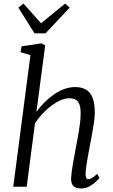

<svg xmlns="http://www.w3.org/2000/svg" viewBox="-20 -1064 646 1094"><path d="M440 10Q422 10 409.5 4Q397 -2 390.8 -14.8Q384.5 -27.5 385 -48.5Q386 -65.5 388.8 -87Q391.5 -108.5 395.8 -132Q400 -155.5 404.2 -178.8Q408.5 -202 412 -222.5Q416 -244 420.8 -268.5Q425.5 -293 429.8 -319Q434 -345 436.8 -370.2Q439.5 -395.5 439.5 -418Q439.5 -451.5 432.2 -470Q425 -488.5 410.8 -496.2Q396.5 -504 374.5 -504Q351.5 -504 325.5 -492.8Q299.5 -481.5 273 -461.8Q246.5 -442 222.5 -416.2Q198.5 -390.5 179.5 -362L132 0H55.5L153.5 -750L97 -766.5L103 -800L217 -817L237.5 -805L187.5 -426.5Q207.5 -454.5 232.8 -480Q258 -505.5 286.5 -525.2Q315 -545 345.8 -556.5Q376.5 -568 408 -568Q443 -568 468 -554.5Q493 -541 506.5 -509.2Q520 -477.5 520 -423Q520 -399.5 515.8 -368.8Q511.5 -338 505.5 -306Q499.5 -274 494.5 -247Q491 -228.5 487 -206.8Q483 -185 479 -162.5Q475 -140 472 -118.5Q469 -97 467.5 -78.5Q467 -61.5 470.8 -52.2Q474.5 -43 482 -43Q493.5 -43 505 -50.5Q516.5 -58 534.5 -73.5L546.5 -50.5Q543 -44.5 528.2 -30Q513.5 -15.5 490.8 -2.8Q468 10 440 10ZM177 -874 84.5 -1020.5 114 -1043.5Q139 -1015.5 164 -987.5Q189 -959.5 214 -931.5Q248 -959.5 282.5 -987.5Q317 -1015.5 351 -1043.5L377 -1020.5L239.5 -874Z"/></svg>

Font: Merriweather Light
Style: Italic
Weight: 300
Italic angle: -7.8°
Designer: Eben Sorkin
Foundry: Eben Sorkin
Version: Version 2.101